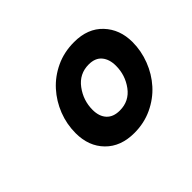

<svg xmlns="http://www.w3.org/2000/svg" viewBox="-70 -810 418 418"><g transform="rotate(-45 139.0 -601.5)"><path d="M176 -661Q196 -661 206 -649Q216 -637 216 -617Q216 -588 199 -565Q182 -542 153 -542Q133 -542 122.5 -553.5Q112 -565 112 -585Q112 -614 129.5 -637.5Q147 -661 176 -661ZM141 -485Q171 -485 196.5 -497Q222 -509 240 -529Q258 -549 268 -575Q278 -601 278 -628Q278 -667 254 -692.5Q230 -718 188 -718Q157 -718 131.5 -706Q106 -694 88 -674Q70 -654 60 -628.5Q50 -603 50 -575Q50 -535 74.5 -510Q99 -485 141 -485Z"/></g></svg>

Font: Amaranth
Style: Italic
Weight: 400
Designer: Gesine Todt
Foundry: Gesine Todt
Version: Version 1.001